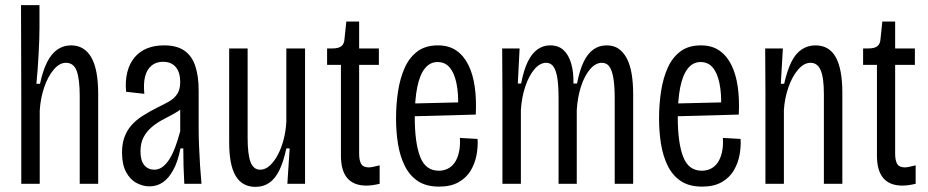

<svg xmlns="http://www.w3.org/2000/svg" viewBox="-20 -717 3622 749"><path d="M63 0V-349L62 -697H134V-605Q134 -583 133 -557.5Q132 -532 130.5 -504.5Q129 -477 127 -448Q125 -419 122 -390H136Q147 -441 163.5 -474Q180 -507 203.5 -523.5Q227 -540 257 -540Q309 -540 336 -493.5Q363 -447 363 -351V0H291V-342Q291 -407 279.5 -439.5Q268 -472 237 -472Q212 -472 189.5 -445.5Q167 -419 152.5 -376.5Q138 -334 135 -286V0Z M563 10Q538 10 513 -3Q488 -16 472 -45.5Q456 -75 456 -122Q456 -156 465.5 -182Q475 -208 492.5 -228Q510 -248 535.5 -264.5Q561 -281 595 -298Q620 -310 640 -321.5Q660 -333 671.5 -350.5Q683 -368 683 -397Q683 -435 665.5 -455.5Q648 -476 616 -476Q589 -476 571 -461Q553 -446 546 -418.5Q539 -391 543 -351L472 -359Q468 -401 476.5 -435Q485 -469 504.5 -492.5Q524 -516 553 -528Q582 -540 620 -540Q669 -540 698.5 -520Q728 -500 741.5 -460.5Q755 -421 755 -363V-213Q755 -185 756.5 -147Q758 -109 760.5 -70Q763 -31 766 0H699Q697 -33 696 -69Q695 -105 695 -138H684Q674 -87 656 -54Q638 -21 615 -5.5Q592 10 563 10ZM582 -55Q599 -55 613.5 -65.5Q628 -76 640.5 -95.5Q653 -115 663.5 -143Q674 -171 683 -205V-309L713 -327Q707 -308 691 -295Q675 -282 654 -271Q633 -260 611 -248Q589 -236 570.5 -220Q552 -204 540 -181.5Q528 -159 528 -126Q528 -90 543 -72.5Q558 -55 582 -55Z M977 12Q925 12 899.5 -30.5Q874 -73 874 -162V-528H946V-181Q946 -114 957.5 -84.5Q969 -55 995 -55Q1015 -55 1032.5 -71Q1050 -87 1064 -113.5Q1078 -140 1086.5 -173Q1095 -206 1097 -242V-528H1170V-203V0H1101L1110 -138H1097Q1086 -86 1069.5 -52.5Q1053 -19 1030 -3.5Q1007 12 977 12Z M1409 7Q1360 7 1335 -22Q1310 -51 1310 -110V-464H1256V-528H1276Q1301 -528 1312 -537Q1323 -546 1324 -566L1331 -633H1381V-528H1458V-464H1381V-118Q1381 -91 1389 -77.5Q1397 -64 1419 -64Q1424 -64 1435 -66Q1446 -68 1461 -72V0Q1444 4 1431.5 5.5Q1419 7 1409 7Z M1693 11Q1642 11 1609.5 -11Q1577 -33 1558.5 -71Q1540 -109 1532.5 -156Q1525 -203 1525 -255Q1525 -311 1533 -362Q1541 -413 1559 -453Q1577 -493 1608.5 -516.5Q1640 -540 1688 -540Q1731 -540 1760 -520Q1789 -500 1807 -464Q1825 -428 1832 -378.5Q1839 -329 1836 -270L1577 -263V-313L1787 -318L1767 -298Q1769 -353 1760.5 -393Q1752 -433 1734 -454Q1716 -475 1687 -475Q1657 -475 1637 -449.5Q1617 -424 1607.5 -376Q1598 -328 1598 -260Q1598 -160 1619 -105.5Q1640 -51 1692 -51Q1711 -51 1727 -59Q1743 -67 1754 -83Q1765 -99 1770.5 -123.5Q1776 -148 1774 -179L1843 -175Q1845 -145 1839 -112.5Q1833 -80 1816.5 -52Q1800 -24 1769.5 -6.5Q1739 11 1693 11Z M1940 0V-360L1939 -528H2007L2000 -391H2013Q2023 -444 2039 -476.5Q2055 -509 2077 -524.5Q2099 -540 2126 -540Q2159 -540 2179 -521Q2199 -502 2208.5 -468.5Q2218 -435 2217 -391H2231Q2241 -443 2257 -476Q2273 -509 2295.5 -524.5Q2318 -540 2347 -540Q2374 -540 2393 -527Q2412 -514 2425 -489.5Q2438 -465 2444 -429.5Q2450 -394 2450 -349V0H2378V-334Q2378 -380 2373 -411Q2368 -442 2357.5 -457Q2347 -472 2328 -472Q2303 -472 2281.5 -446.5Q2260 -421 2246.5 -379.5Q2233 -338 2230 -288V0H2159V-332Q2159 -380 2154.5 -410.5Q2150 -441 2139.5 -456.5Q2129 -472 2111 -472Q2086 -472 2064.5 -446.5Q2043 -421 2029 -379Q2015 -337 2012 -288V0Z M2719 11Q2668 11 2635.5 -11Q2603 -33 2584.5 -71Q2566 -109 2558.5 -156Q2551 -203 2551 -255Q2551 -311 2559 -362Q2567 -413 2585 -453Q2603 -493 2634.5 -516.5Q2666 -540 2714 -540Q2757 -540 2786 -520Q2815 -500 2833 -464Q2851 -428 2858 -378.5Q2865 -329 2862 -270L2603 -263V-313L2813 -318L2793 -298Q2795 -353 2786.5 -393Q2778 -433 2760 -454Q2742 -475 2713 -475Q2683 -475 2663 -449.5Q2643 -424 2633.5 -376Q2624 -328 2624 -260Q2624 -160 2645 -105.5Q2666 -51 2718 -51Q2737 -51 2753 -59Q2769 -67 2780 -83Q2791 -99 2796.5 -123.5Q2802 -148 2800 -179L2869 -175Q2871 -145 2865 -112.5Q2859 -80 2842.5 -52Q2826 -24 2795.5 -6.5Q2765 11 2719 11Z M2966 0V-353L2965 -528H3034L3026 -390H3039Q3051 -443 3067.5 -476Q3084 -509 3108 -524.5Q3132 -540 3161 -540Q3215 -540 3240.5 -493.5Q3266 -447 3266 -355V0H3194V-350Q3194 -414 3181.5 -443Q3169 -472 3142 -472Q3116 -472 3093 -445Q3070 -418 3055.5 -376Q3041 -334 3038 -288V0Z M3500 7Q3451 7 3426 -22Q3401 -51 3401 -110V-464H3347V-528H3367Q3392 -528 3403 -537Q3414 -546 3415 -566L3422 -633H3472V-528H3549V-464H3472V-118Q3472 -91 3480 -77.5Q3488 -64 3510 -64Q3515 -64 3526 -66Q3537 -68 3552 -72V0Q3535 4 3522.5 5.5Q3510 7 3500 7Z"/></svg>

Font: Bricolage Grotesque 24pt Condensed Light
Style: Regular
Weight: 300
Width: 3
Designer: Mathieu Triay
Foundry: Atelier Triay
Version: Version 1.001;gftools[0.9.33.dev8+g029e19f]